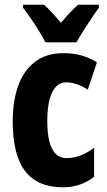

<svg xmlns="http://www.w3.org/2000/svg" viewBox="-20 -786 455 816"><path d="M247 10Q140 10 87 -58.5Q34 -127 34 -272Q34 -354 56.5 -419Q79 -484 127 -522Q175 -560 250 -560Q293 -560 327.5 -550Q362 -540 392 -521L353 -405Q306 -436 260 -436Q223 -436 202 -394Q181 -352 181 -272Q181 -114 263 -114Q322 -114 380 -158V-35Q324 10 247 10ZM173 -606Q164 -624 147 -652Q130 -680 111 -707.5Q92 -735 78 -753V-766H167Q183 -752 201 -732.5Q219 -713 239 -689Q260 -714 277.5 -732.5Q295 -751 312 -766H400V-753Q386 -734 368 -707Q350 -680 333 -653Q316 -626 305 -606Z"/></svg>

Font: Noto Sans Myanmar UI ExtraCondensed ExtraBold
Style: Regular
Weight: 800
Width: 2
Designer: Monotype Design Team
Foundry: Monotype Imaging Inc.
Version: Version 2.103; ttfautohint (v1.8.4.7-5d5b)